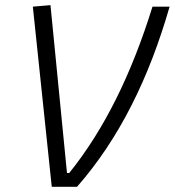

<svg xmlns="http://www.w3.org/2000/svg" viewBox="-20 -719 673 739"><path d="M179.2 0H276.4C439.9 -186 554.7 -421.4 632.8 -693.4H566.9C486.8 -435.5 382.8 -222.7 246.6 -53.2H237.8L174.3 -699.2L106.4 -693.4Z"/></svg>

Font: Cascadia Code NF Light
Style: Italic
Weight: 300
Italic angle: -10°
Monospace: yes
Designer: Aaron Bell
Foundry: Saja Typeworks
Version: Version 2404.023